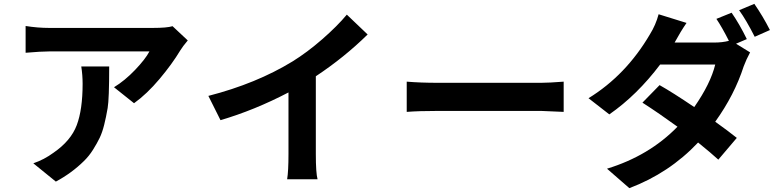

<svg xmlns="http://www.w3.org/2000/svg" viewBox="-20 -887 4040 997"><path d="M955 -677Q928 -645 916 -625Q874 -555 808.5 -477Q743 -399 676 -351L572 -434Q628 -468 681.5 -524Q735 -580 756 -620H235Q195 -620 113 -613V-752Q176 -742 235 -742H774Q847 -742 876 -751ZM547 -542Q547 -373 539 -326Q531 -279 521 -239Q511 -199 497.5 -171Q484 -143 463 -109.5Q442 -76 415 -50Q352 12 270 56L153 -39Q209 -58 258 -94Q348 -156 378.5 -237Q409 -318 409 -452Q409 -497 402 -542Z M1062 -389Q1311 -453 1499 -568Q1575 -615 1653 -683Q1731 -751 1781 -811L1889 -708Q1768 -589 1620 -491V-87Q1620 12 1629 44H1471Q1478 2 1478 -87V-407Q1302 -315 1125 -263Z M2907 -306 2790 -311H2253Q2154 -311 2092 -306V-463Q2164 -457 2253 -457H2790Q2829 -457 2907 -463Z M3779 -821Q3820 -762 3858 -684L3802 -660L3875 -615Q3855 -578 3842 -543Q3794 -394 3694 -255Q3765 -204 3806 -171L3710 -58Q3673 -92 3605 -147Q3455 12 3248 90L3132 -11Q3351 -78 3498 -229Q3403 -298 3316 -354L3405 -445Q3471 -408 3585 -331Q3670 -453 3694 -552H3408Q3288 -393 3144 -293L3036 -377Q3231 -497 3355 -709Q3385 -757 3400 -813L3545 -768Q3514 -723 3483 -666H3687Q3732 -666 3765 -675Q3729 -746 3700 -789ZM3897 -867Q3942 -802 3978 -731L3899 -696Q3855 -783 3818 -834Z"/></svg>

Font: Swei Fan Sans CJK TC
Style: Bold
Weight: 700
Version: Version 2.130